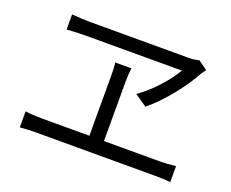

<svg xmlns="http://www.w3.org/2000/svg" viewBox="-106 -848 1189 988"><g transform="rotate(20 488.5 -354.5)"><path d="M873.5 -628.1Q869.9 -623 866.1 -617.6Q862.3 -612.1 859 -606.1Q826.2 -545.8 768.7 -474.7Q711.3 -403.7 652 -355L585.3 -400.3Q639.2 -438.2 687.3 -490.8Q735.4 -543.3 765 -593.6H238.9Q205.1 -593.6 135.1 -589.6V-672.2Q192.9 -667.2 234.5 -667.2H773.6Q808.6 -667.2 830.8 -674.7L881.5 -638.8ZM512 -79.3H432.1V-439.3V-447.1Q432.1 -484 428.7 -515.6H516.7Q512 -478.4 512 -439ZM168.9 -115.8H822Q850.7 -115.8 904.8 -121.6V-33.8Q872.4 -37.8 822 -37.8H168.9Q127.6 -37.8 80.9 -33.8V-121.6Q122.2 -115.8 168.9 -115.8Z"/></g></svg>

Font: Min Sans VF VF
Style: Regular
Weight: 400
Designer: Jinseong-Kim, NotoSansCJK, Nunito
Foundry: Jinseong-Kim
Version: Version 1.420;Glyphs 3.1.2 (3151)